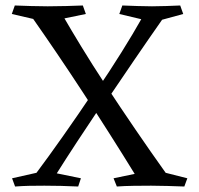

<svg xmlns="http://www.w3.org/2000/svg" viewBox="-20 -680 724 700"><path d="M282 -660 293 -629 215 -613Q238 -573 277 -509Q316 -445 366.5 -368Q417 -291 473 -209Q529 -127 584 -50L663 -30L652 0Q622 -1 591 -2Q560 -3 531 -3Q501 -3 466.5 -2.5Q432 -2 406 0L394 -30L471 -46Q428 -116 380 -191.5Q332 -267 283 -342Q234 -417 187.5 -485.5Q141 -554 101 -611L23 -629L34 -660Q64 -659 93 -658Q122 -657 154 -657Q188 -657 221.5 -658Q255 -659 282 -660ZM352 -300Q305 -230 262 -164.5Q219 -99 187 -48L275 -30L265 0Q201 -3 142 -3Q110 -3 86 -2.5Q62 -2 35 0L24 -30L113 -50Q155 -106 210 -184Q265 -262 320 -344ZM328 -344Q379 -419 423 -489.5Q467 -560 495 -610L415 -629L426 -660Q458 -659 482.5 -658Q507 -657 534 -657Q561 -657 585.5 -658Q610 -659 637 -660L648 -629L571 -608Q524 -541 469 -460.5Q414 -380 360 -300Z"/></svg>

Font: Ruwudu
Style: Regular
Weight: 400
Designer: Becca Hirsbrunner Spalinger
Foundry: SIL International
Version: Version 3.000